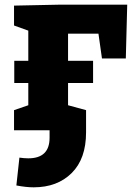

<svg xmlns="http://www.w3.org/2000/svg" viewBox="-20 -557 580 821"><path d="M233 -537H524L518 -307H416L401 -413H271V-297H378V-202H271V-107L348 -86V9Q348 122 286.5 183Q225 244 124 244Q92 244 50 236L63 117Q84 120 101 120Q192 120 192 32V0H40V-86L101 -107V-202H41V-297H101V-426L40 -448V-533Z"/></svg>

Font: Bitter Pro ExtraBold
Style: Regular
Weight: 800
Designer: Sol Matas, and Bitter project Authors
Foundry: Sol Matas
Version: Version 1.010